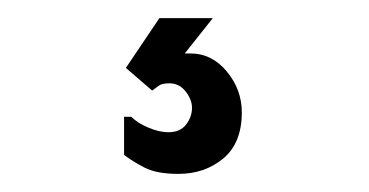

<svg xmlns="http://www.w3.org/2000/svg" viewBox="-20 -20 407 212"><path d="M190 39Q214 39 230.5 59Q247 79 247 104Q247 138 226.5 155Q206 172 177 172Q153 172 139.5 165Q126 158 117 151V109H125Q132 116 144 121Q156 126 166 126Q179 126 185.5 117.5Q192 109 192 99Q192 90 185 81Q178 72 167 72Q159 72 155.5 74.5Q152 77 148 80L119 55L156 0H215L184 39Z"/></svg>

Font: Phudu Light ExtraBold
Style: Regular
Weight: 800
Version: Version 1.005;gftools[0.9.23]